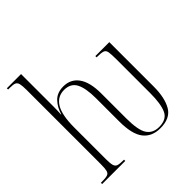

<svg xmlns="http://www.w3.org/2000/svg" viewBox="-201 -915 1080 1080"><g transform="rotate(-45 338.5 -375.0)"><path d="M467 10Q400 10 365 -35Q330 -80 330 -181V-365Q330 -446 309 -486Q288 -526 236 -526Q183 -526 155 -480.5Q127 -435 127 -335V-85Q127 -51 131.5 -35Q136 -19 149.5 -14.5Q163 -10 192 -10H197V0H13V-10H21Q51 -10 65 -14.5Q79 -19 83 -35Q87 -51 87 -85V-675Q87 -708 83 -724Q79 -740 67 -745Q55 -750 30 -750H15V-760H128V-499Q128 -489 127.5 -471.5Q127 -454 126 -440H128Q140 -483 168.5 -513Q197 -543 247 -543Q305 -543 337.5 -498Q370 -453 370 -363V-167Q370 -71 394 -35.5Q418 0 467 0Q527 0 546.5 -42.5Q566 -85 566 -171V-438Q566 -478 563 -497Q560 -516 545.5 -521Q531 -526 498 -526H495V-536H606V-182Q606 -94 576 -42Q546 10 467 10Z"/></g></svg>

Font: Noto Serif Display ExtraCondensed ExtraLight
Style: Regular
Weight: 200
Width: 2
Designer: Monotype Design Team
Foundry: Monotype Imaging Inc.
Version: Version 2.009